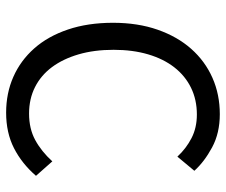

<svg xmlns="http://www.w3.org/2000/svg" viewBox="-74 -634 720 611"><g transform="rotate(90 285.5 -328.0)"><path d="M338 12Q276 12 224 -11Q172 -34 133.5 -77.5Q95 -121 73.5 -184.5Q52 -248 52 -328Q52 -407 74 -470Q96 -533 135 -577Q174 -621 227 -644.5Q280 -668 343 -668Q403 -668 448.5 -643.5Q494 -619 523 -587L478 -533Q452 -561 419 -578Q386 -595 344 -595Q297 -595 259 -576.5Q221 -558 194 -523.5Q167 -489 152.5 -440Q138 -391 138 -330Q138 -268 152.5 -218.5Q167 -169 193 -134Q219 -99 256.5 -80Q294 -61 341 -61Q389 -61 425 -80.5Q461 -100 493 -135L539 -83Q500 -38 451 -13Q402 12 338 12Z"/></g></svg>

Font: CV Source Sans
Style: Regular
Weight: 400
Designer: Paul D. Hunt
Foundry: Adobe Systems Incorporated
Version: Version 3.001